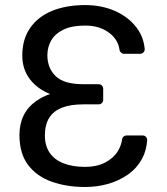

<svg xmlns="http://www.w3.org/2000/svg" viewBox="-20 -742 671 772"><path d="M188.2 -11.4Q128.9 -32 93.4 -78.1Q58.2 -124.6 58.2 -198.9Q58.2 -288.4 125.7 -335.9Q151.3 -353.7 181.1 -364Q130 -384.9 100.9 -422.6Q69.6 -463.1 69.6 -518.5Q69.6 -584.5 101.2 -629.6Q132.8 -675.1 189.6 -698.5Q247.2 -721.6 322.4 -721.6Q388.5 -721.6 442.5 -697.8Q497.2 -673.7 529.8 -630Q557.2 -593.8 561.8 -545.8Q562.5 -537.6 557 -531.6Q551.5 -525.6 543.3 -525.6H479Q472.3 -525.6 467 -530.2Q461.6 -534.8 460.6 -541.5Q455.3 -581 422.6 -607.2Q383.2 -639.2 322.4 -639.2Q269.5 -639.2 235.8 -623.2Q202.4 -607.2 186.4 -580.3Q170.5 -553.3 170.5 -519.9Q170.5 -468.8 203.5 -436.1Q236.9 -403.4 315.3 -403.4H376.4Q384.2 -403.4 389.6 -398.1Q394.9 -392.8 394.9 -384.9V-340.9Q394.9 -333.1 389.6 -327.8Q384.2 -322.4 376.4 -322.4H315.3Q263.8 -322.4 229.8 -309.3Q195.3 -295.8 177.9 -268.5Q160.5 -240.1 160.5 -197.4Q160.5 -155.2 180.4 -126.8Q199.9 -98.7 236.5 -84.9Q272.7 -71 322.4 -71Q369 -71 402 -88.1Q435.4 -105.1 453.5 -133.9Q467 -155.2 470.9 -181.1Q471.6 -188.2 476.9 -192.8Q482.2 -197.4 489 -197.4H553.3Q561.4 -197.4 566.9 -191.6Q572.4 -185.7 571.7 -177.6Q568.5 -135.3 551.1 -103.7Q529.8 -64.6 493.3 -39.4Q456.7 -14.2 412.6 -2.1Q369 9.9 322.4 9.9Q247.9 9.9 188.2 -11.4Z"/></svg>

Font: DeltaSans
Style: Regular
Weight: 400
Designer: Rasmus Andersson
Foundry: rsms
Version: Version 3.012